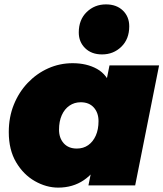

<svg xmlns="http://www.w3.org/2000/svg" viewBox="-20 -845 745 875"><path d="M245 10Q191 10 139 -19.5Q87 -49 53.5 -105.5Q20 -162 20 -243Q20 -311 43 -368Q66 -425 106.5 -467.5Q147 -510 199.5 -533.5Q252 -557 311 -557Q375 -557 422 -531Q469 -505 489.5 -443.5Q510 -382 493 -274Q479 -186 445.5 -122Q412 -58 362 -24Q312 10 245 10ZM330 -168Q360 -168 382 -183.5Q404 -199 416.5 -227Q429 -255 429 -293Q429 -331 407.5 -355Q386 -379 348 -379Q319 -379 296.5 -363.5Q274 -348 261.5 -320Q249 -292 249 -254Q249 -216 270.5 -192Q292 -168 330 -168ZM383 0 398 -74 435 -274 464 -472 479 -547H705L596 0ZM445 -597Q397 -597 368 -625.5Q339 -654 339 -697Q339 -755 375 -790Q411 -825 463 -825Q511 -825 540 -797Q569 -769 569 -725Q569 -667 533 -632Q497 -597 445 -597Z"/></svg>

Font: Montserrat Thin Black
Style: Italic
Weight: 900
Italic angle: -11.3°
Version: Version 9.000